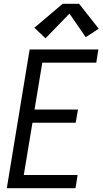

<svg xmlns="http://www.w3.org/2000/svg" viewBox="-20 -997 543 1017"><path d="M16 0 137 -735H501L490 -665H204L163 -417H393L381 -347H152L106 -70H391L380 0ZM221 -794 162 -850 312 -977H399L503 -845L434 -800L348 -925Z"/></svg>

Font: Iosevka Curly Oblique
Style: Regular
Weight: 400
Italic angle: -9°
Monospace: yes
Designer: Belleve Invis
Foundry: Belleve Invis
Version: Version 11.1.0; ttfautohint (v1.8.3)